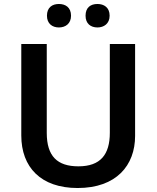

<svg xmlns="http://www.w3.org/2000/svg" viewBox="-20 -935 787 965"><path d="M216 -856C216 -816 243 -797 276 -797C309 -797 337 -816 337 -856C337 -898 309 -915 276 -915C243 -915 216 -898 216 -856ZM410 -856C410 -816 436 -797 470 -797C502 -797 531 -816 531 -856C531 -898 502 -915 470 -915C436 -915 410 -898 410 -856ZM659 -252V-714H532V-268C532 -158 485 -99 374 -99C268 -99 215 -150 215 -267V-714H87V-254C87 -95 185 10 370 10C565 10 659 -104 659 -252Z"/></svg>

Font: Noto Sans Myanmar SemiBold
Style: Regular
Weight: 600
Designer: Monotype Design Team
Foundry: Monotype Imaging Inc.
Version: Version 2.107